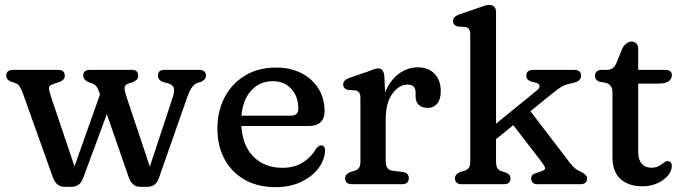

<svg xmlns="http://www.w3.org/2000/svg" viewBox="-20 -758 2816 790"><path d="M276.5 10.5H243Q212 10.5 197.5 -28.5L73 -377Q68 -390.5 61 -401.2Q54 -412 44 -416L24 -422.5Q5.5 -431.5 5.5 -446Q5.5 -470.5 34.5 -470.5H219.5Q246.5 -470.5 246.5 -446.5Q246.5 -436.5 240 -430.2Q233.5 -424 223.5 -420L206 -415Q180.5 -407.5 181.5 -394.5Q182.5 -381.5 191.5 -355L286.5 -73.5L391.5 -369.5L386.5 -383.5Q382.5 -395.5 376.2 -403Q370 -410.5 358.5 -415.5L341 -421Q322.5 -431.5 322.5 -446.5Q322.5 -470.5 349.5 -470.5H524Q548.5 -470.5 548.5 -446Q548.5 -436 542.8 -430.5Q537 -425 526.5 -420L508.5 -414.5Q491.5 -408 492.5 -394.2Q493.5 -380.5 502 -355L596.5 -72.5L691.5 -360Q699 -384 694.8 -396.5Q690.5 -409 672.5 -415L652 -420Q630 -428.5 630 -446Q630 -470.5 655 -470.5H798.5Q827.5 -470.5 827.5 -446Q827.5 -431 806.5 -421L789.5 -416Q767.5 -405.5 753 -365.5L633.5 -24.5Q626 -4.5 614 3Q602 10.5 588 10.5H554.5Q524.5 10.5 510 -27.5L419.5 -288.5L322 -25Q314.5 -5.5 302.5 2.5Q290.5 10.5 276.5 10.5Z M1315.5 -301Q1315.5 -239.5 1248 -239.5H973Q978.5 -156 1024.5 -111.8Q1070.5 -67.5 1141.5 -67.5Q1192.5 -67.5 1227.8 -90.8Q1263 -114 1279 -144.5Q1292 -160.5 1301.5 -160Q1317.5 -159 1317.5 -138.5Q1316 -100 1290 -65.5Q1264 -31 1218.8 -9.5Q1173.5 12 1114 12Q1040 12 986.2 -18.8Q932.5 -49.5 903.5 -103.8Q874.5 -158 874.5 -229Q874.5 -300.5 904 -357.2Q933.5 -414 988 -447Q1042.5 -480 1116.5 -480Q1175.5 -480 1220.2 -457Q1265 -434 1290.2 -393.5Q1315.5 -353 1315.5 -301ZM1102.5 -424Q1049.5 -424 1014.2 -386Q979 -348 973.5 -282H1176Q1207.5 -282 1207.5 -310.5Q1207.5 -361.5 1178.2 -392.8Q1149 -424 1102.5 -424Z M1561.5 -444 1564.5 -377.5Q1585 -428 1621 -454.5Q1657 -481 1699 -481Q1742 -481 1767.8 -454.8Q1793.5 -428.5 1793.5 -383Q1793.5 -349 1778.8 -331.5Q1764 -314 1740 -314Q1715.5 -314 1702.8 -326.8Q1690 -339.5 1690 -361.5V-378Q1690 -395.5 1680.8 -402.8Q1671.5 -410 1656.5 -410Q1623 -410 1595 -373.2Q1567 -336.5 1567 -265V-93.5Q1567 -59 1595.5 -55.5L1636.5 -50.5Q1662 -47 1662 -24.5Q1662 0 1633 0H1429Q1400 0 1400 -24.5Q1400 -41 1421.5 -50.5L1440 -55.5Q1451 -59 1457 -67.5Q1463 -76 1463 -93.5V-354Q1463 -370.5 1457.8 -377.2Q1452.5 -384 1442.5 -386L1411.5 -388Q1392 -393.5 1392 -410Q1392 -428.5 1417.5 -437.5L1493 -463.5Q1506 -468.5 1517 -472.5Q1528 -476.5 1535.5 -476.5Q1559 -476.5 1561.5 -444Z M1881 0Q1852 0 1852 -24.5Q1852 -41 1873.5 -50.5L1892 -55.5Q1903 -59 1909 -67.5Q1915 -76 1915 -93.5V-615Q1915 -631.5 1909.8 -638.2Q1904.5 -645 1894.5 -647L1863.5 -649Q1844 -654.5 1844 -671Q1844 -689.5 1869.5 -698.5L1945 -724.5Q1959.5 -730 1971.2 -733.8Q1983 -737.5 1993 -737.5Q2021 -737.5 2021 -707.5V-249L2189 -386Q2200.5 -395 2200.2 -403.8Q2200 -412.5 2187 -417L2168.5 -421.5Q2154.5 -426 2150 -432.2Q2145.5 -438.5 2145.5 -446Q2145.5 -470.5 2174.5 -470.5H2342Q2371 -470.5 2371 -446Q2371 -436 2363.2 -428Q2355.5 -420 2328 -414.5Q2306.5 -410.5 2291.8 -401.8Q2277 -393 2252 -373L2162.5 -300.5L2321.5 -92.5Q2335.5 -74.5 2345 -66.2Q2354.5 -58 2367.5 -53Q2380.5 -46 2388 -39.5Q2395.5 -33 2395.5 -23.5Q2395.5 0 2366.5 0H2192.5Q2165.5 0 2165.5 -24.5Q2165.5 -32.5 2170.2 -37.8Q2175 -43 2188 -47L2206.5 -53Q2226 -59.5 2222.5 -68.8Q2219 -78 2203 -99L2092 -243L2021 -185.5V-93.5Q2021 -74.5 2026.8 -65.8Q2032.5 -57 2043.5 -53.5L2061.5 -48Q2080.5 -40 2080.5 -24.5Q2080.5 0 2053.5 0Z M2471 -417.5 2447 -421.5Q2428 -428.5 2428 -447Q2428 -457 2435.2 -463.8Q2442.5 -470.5 2455 -470.5H2478Q2491 -470.5 2500.2 -476.8Q2509.5 -483 2516.5 -499L2541 -559.5Q2547.5 -571.5 2558 -579.2Q2568.5 -587 2578 -587Q2590 -587 2598 -579.2Q2606 -571.5 2606 -557.5V-470.5H2717Q2744.5 -470.5 2744.5 -448.5Q2744.5 -433.5 2731.2 -423.8Q2718 -414 2688 -414H2606V-132Q2606 -101.5 2620.2 -84.8Q2634.5 -68 2660 -68Q2678.5 -68 2690.8 -75Q2703 -82 2711.8 -88.8Q2720.5 -95.5 2728 -95Q2735.5 -95 2740.5 -88.5Q2745.5 -82 2744 -71Q2742.5 -51 2725.8 -32.8Q2709 -14.5 2682.2 -3Q2655.5 8.5 2624 8.5Q2566.5 8.5 2533.2 -21.2Q2500 -51 2500 -112V-378Q2500 -410.5 2471 -417.5Z"/></svg>

Font: Fraunces 9pt S100
Style: Regular
Weight: 400
Version: Version 1.000; ttfautohint (v1.8.3)